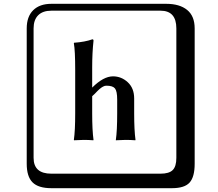

<svg xmlns="http://www.w3.org/2000/svg" viewBox="-20 -774 1140 1006"><path d="M594 -180V-252Q594 -296 582.5 -310.5Q571 -325 538 -325Q533 -325 529 -324Q525 -323 519.5 -320Q514 -317 510.5 -314.5Q507 -312 500 -306Q493 -300 490 -296.5Q487 -293 477.5 -283.5Q468 -274 463 -270V-180Q463 -91 470 -41L469 -39Q444 -41 419 -41L368 -39L367 -41Q374 -88 374 -180V-406Q374 -510 367 -547L368 -550Q425 -554 464 -568Q470 -568 470 -561Q463 -497 463 -421V-315Q522 -374 572 -374Q616 -374 649.5 -343Q683 -312 683 -258V-180Q683 -91 690 -41L689 -39Q664 -41 638 -41L587 -39V-41Q594 -88 594 -180ZM249 -718Q204 -718 180 -694Q156 -670 156 -625V53Q156 136 249 136H821Q866 136 885 117Q904 98 904 53V-625Q904 -718 821 -718ZM1000 84Q1000 153 973.5 182.5Q947 212 881 212H249Q181 212 150.5 181.5Q120 151 120 84V-625Q120 -687 154 -720.5Q188 -754 249 -754H851Q921 -754 960.5 -722Q1000 -690 1000 -625Z"/></svg>

Font: Libertinus Keyboard
Style: Regular
Weight: 700
Designer: Philipp H. Poll
Foundry: Khaled Hosny
Version: Version 6.7